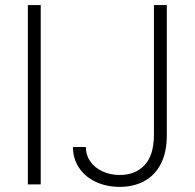

<svg xmlns="http://www.w3.org/2000/svg" viewBox="-20 -727 769 757"><path d="M140.6 0H89.8V-707H140.6ZM637.7 -707V-194.3Q637.7 -126 613.8 -80.3Q589.8 -34.7 548.1 -12.5Q506.3 9.8 452.1 9.8Q399.9 9.8 357.7 -10Q315.4 -29.8 291.5 -65.7Q267.6 -101.6 267.6 -147.5H318.4Q318.4 -115.7 335.9 -90.6Q353.5 -65.4 384 -51.3Q414.6 -37.1 452.1 -37.1Q513.2 -37.1 549.8 -75.7Q586.4 -114.3 586.9 -194.3V-707Z"/></svg>

Font: Pretendard ExtraLight
Style: Regular
Weight: 200
Designer: Base glyphs from Inter by Rasmus Andersson; Hangeul glyphs from Noto Sans CJK(Source Han Sans) by Jang Soo-young and Kan
Foundry: Kil Hyung-jin
Version: Version 1.309